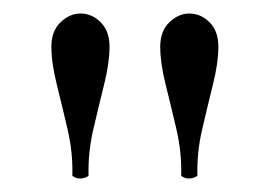

<svg xmlns="http://www.w3.org/2000/svg" viewBox="-20 -702 400 284"><path d="M87 -442Q88 -476 80 -510.5Q72 -545 64 -577Q56 -609 56 -633Q56 -656 69.5 -669Q83 -682 99 -682Q116 -682 129 -669Q142 -656 142 -633Q142 -609 134 -577Q126 -545 118 -510.5Q110 -476 111 -442Q106 -438 98 -438Q92 -438 87 -442ZM248 -442Q249 -476 241 -510.5Q233 -545 225 -577Q217 -609 217 -633Q217 -656 230.5 -669Q244 -682 260 -682Q277 -682 290 -669Q303 -656 303 -633Q303 -609 295 -577Q287 -545 279 -510.5Q271 -476 272 -442Q267 -438 259 -438Q253 -438 248 -442Z"/></svg>

Font: Sedan SC
Style: Regular
Weight: 400
Designer: Sebastian Salazar
Foundry: Sebastian Salazar
Version: Version 1.100; ttfautohint (v1.8.4.7-5d5b)